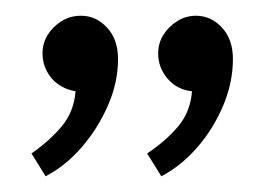

<svg xmlns="http://www.w3.org/2000/svg" viewBox="-20 -722 346 244"><path d="M229 -702Q216 -702 205 -695Q194 -688 187.5 -677.5Q181 -667 181 -654Q181 -636 193 -622Q205 -608 224 -606Q222 -580 206.5 -561.5Q191 -543 167 -527L185 -498Q210 -511 230.5 -534.5Q251 -558 263.5 -587.5Q276 -617 276 -647Q276 -672 262 -687Q248 -702 229 -702ZM83 -702Q69 -702 58 -695Q47 -688 40.5 -677.5Q34 -667 34 -654Q34 -642 39.5 -631.5Q45 -621 54.5 -614.5Q64 -608 76 -606Q74 -580 58.5 -561.5Q43 -543 20 -527L38 -498Q63 -511 83.5 -534.5Q104 -558 117 -587.5Q130 -617 130 -647Q130 -672 116 -687Q102 -702 83 -702Z"/></svg>

Font: Catamaran Light
Style: Regular
Weight: 300
Designer: Pria Ravichandran
Version: Version 2.000